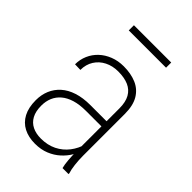

<svg xmlns="http://www.w3.org/2000/svg" viewBox="-213 -796 896 896"><g transform="rotate(45 234.5 -348.0)"><path d="M353 -97.7V-384.8Q353 -426.3 338.4 -452.4Q323.7 -478.5 295.9 -490.7Q268.1 -502.9 227.5 -502.9Q190.4 -502.9 160.9 -488Q131.3 -473.1 114.3 -446Q97.2 -418.9 97.2 -382.8L61 -383.8Q61 -415.5 73.2 -443.6Q85.4 -471.7 107.7 -492.7Q129.9 -513.7 160.9 -525.9Q191.9 -538.1 229 -538.1Q275.9 -538.1 312 -522.9Q348.1 -507.8 368.7 -473.9Q389.2 -439.9 389.2 -383.8V-107.9Q389.2 -79.6 392.6 -51Q396 -22.5 401.9 -5.4V0H362.3Q357.4 -18.1 355.2 -45.4Q353 -72.8 353 -97.7ZM363.3 -299.8 364.3 -266.1H251Q208.5 -266.1 177.5 -256.6Q146.5 -247.1 126.2 -229.7Q106 -212.4 95.9 -188.7Q85.9 -165 85.9 -136.2Q85.9 -98.6 99.1 -74.2Q112.3 -49.8 136.5 -37.8Q160.6 -25.9 192.9 -25.9Q236.8 -25.9 270.8 -42.7Q304.7 -59.6 327.4 -89.1Q350.1 -118.7 360.4 -156.2L372.6 -128.9Q366.2 -105 351.6 -80.3Q336.9 -55.7 314.2 -35.2Q291.5 -14.6 260.7 -2Q230 10.7 190.4 10.7Q147.9 10.7 116.2 -5.6Q84.5 -22 67.1 -54.7Q49.8 -87.4 49.8 -135.7Q49.8 -171.9 62.3 -201.7Q74.7 -231.4 99.4 -253.7Q124 -275.9 160.9 -287.8Q197.8 -299.8 246.1 -299.8ZM372.6 -707V-672.9H126.5V-707Z"/></g></svg>

Font: Roboto Condensed ExtraLight
Style: Regular
Weight: 250
Designer: Christian Robertson
Foundry: Google
Version: Version 3.008; 2023